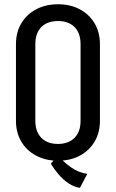

<svg xmlns="http://www.w3.org/2000/svg" viewBox="-20 -740 544 902"><path d="M355.5 142.5Q328.8 138.8 302.9 121.8Q277 104.8 255.5 79.6Q234 54.5 218.8 29.2L251 -9Q281 23 314.6 46.8Q348.2 70.5 390 77ZM358.5 -171.5V-533.8H449.5V-171.5ZM55 -171.5V-533.8H146V-171.5ZM449.5 -532.5H358.5Q358.5 -584.5 330.2 -612.9Q302 -641.2 252 -641.2V-720Q310.8 -720 355.1 -696.2Q399.5 -672.5 424.5 -630.2Q449.5 -588 449.5 -532.5ZM55 -532.5Q55 -588 80 -630.2Q105 -672.5 149.8 -696.2Q194.5 -720 252.5 -720V-641.2Q202.5 -641.2 174.2 -612.9Q146 -584.5 146 -532.5ZM449.5 -172.5Q449.5 -117 424.5 -74.8Q399.5 -32.5 355.1 -8.8Q310.8 15 252 15V-63.8Q302 -63.8 330.2 -92.5Q358.5 -121.2 358.5 -172.5ZM55 -172.5H146Q146 -121.2 174.2 -92.5Q202.5 -63.8 252.5 -63.8V15Q194.5 15 149.8 -8.8Q105 -32.5 80 -74.8Q55 -117 55 -172.5Z"/></svg>

Font: Akshar Light
Style: Regular
Weight: 300
Designer: Tall Chai
Foundry: Tall Chai
Version: Version 1.100